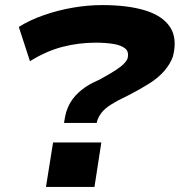

<svg xmlns="http://www.w3.org/2000/svg" viewBox="-20 -736 708 756"><path d="M232 -252 237 -280Q243 -309 258.5 -334.5Q274 -360 302 -382.5Q330 -405 371 -422Q411 -444 433.5 -458.5Q456 -473 467 -484Q478 -495 482 -505Q489 -532 473 -545Q457 -558 426.5 -563Q396 -568 357 -568Q290 -568 226 -551.5Q162 -535 98 -495L54 -630Q97 -657 153 -676.5Q209 -696 268 -706Q327 -716 382 -716Q483 -716 551.5 -695Q620 -674 649.5 -629.5Q679 -585 661 -514Q651 -485 627.5 -457.5Q604 -430 567.5 -407Q531 -384 486 -361Q444 -341 418.5 -325Q393 -309 380.5 -293Q368 -277 363 -261L361 -252ZM161 0 189 -175H379L352 0Z"/></svg>

Font: Nunito Sans 7pt Expanded ExtraBold
Style: Italic
Weight: 800
Width: 7
Italic angle: -9°
Designer: Vernon Adams
Foundry: Vernon Adams
Version: Version 3.101;gftools[0.9.27]